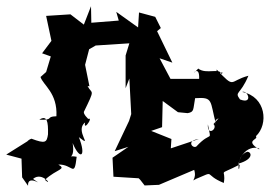

<svg xmlns="http://www.w3.org/2000/svg" viewBox="-47 -580 865 616"><path d="M240 -303 226 -372 239 -422 260 -434 368 -441 356 -402V-297L368 -328L374 -214L367 -192L321 -95L365 -109L314 -74L317 -13L398 -8L403 -3L417 15L463 13C501 -3 538 -19 576 -35C586 -5 561 6 582 -6C648 -34 603 -21 671 7C680 -43 646 -13 722 -52C719 -7 708 -81 746 -93C759 -94 770 -70 718 -55C738 -124 794 -104 784 -101C736 -131 784 -131 774 -143C815 -181 807 -270 730 -285C748 -292 766 -244 723 -261C704 -287 724 -274 750 -337C686 -320 709 -293 648 -357C646 -334 676 -357 664 -342C658 -364 615 -340 589 -360C557 -324 594 -382 592 -327H500L465 -393L506 -379L457 -480L469 -490L451 -526L399 -540L396 -492L326 -542L334 -514L246 -507L245 -560L222 -501L179 -534L101 -529L118 -449L88 -409L116 -399L101 -349L83 -333C91 -307 138 -282 134 -207C97 -206 129 -194 79 -196C104 -212 108 -190 107 -149C103 -123 99 -118 54 -135C42 -131 34 -120 51 -133L-27 -84L22 -71L24 -11L43 16C40 -26 105 27 59 -6C89 -32 125 22 97 -3C136 -39 168 -36 140 -52C187 -54 191 -7 199 -77C154 -85 197 -56 186 -121C210 -64 231 -77 206 -140C255 -102 191 -161 226 -187C218 -150 268 -227 221 -188C263 -187 221 -203 222 -221C260 -299 248 -276 234 -304ZM638 -182C653 -167 617 -141 620 -181C631 -119 633 -164 583 -110C571 -102 549 -129 591 -134L501 -104L503 -134L438 -160L473 -172L475 -256L524 -220L555 -217C577 -221 572 -228 579 -265C638 -269 626 -258 646 -181C635 -207 673 -195 671 -219Z"/></svg>

Font: Asimov Aggro
Style: Condensed
Weight: 500
Designer: Google
Version: Version 2.000980; 2014